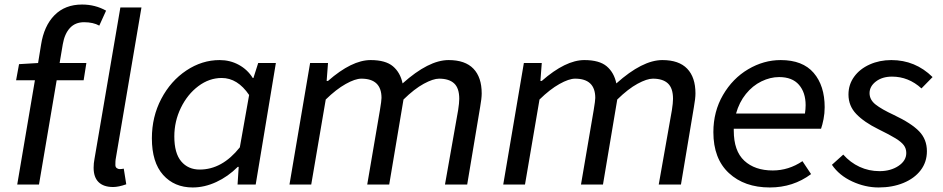

<svg xmlns="http://www.w3.org/2000/svg" viewBox="-20 -814 4160 847"><path d="M134 -460H51L64 -531L148 -536L161 -616Q174 -700 220.5 -747Q267 -794 342 -794Q400 -794 448 -767L418 -701Q391 -716 351 -716Q312 -716 288.5 -690.5Q265 -665 257 -619L243 -536H361L349 -460H230L152 0H56ZM393 -74Q393 -94 397 -114L511 -781H604L490 -110Q489 -103 489 -86Q489 -77 495 -72.5Q501 -68 508 -68Q516 -68 526 -70L537 -1Q503 11 479 11Q437 11 415 -10.5Q393 -32 393 -74Z M650 -204Q650 -299 691.5 -378Q733 -457 802 -503Q871 -549 949 -549Q995 -549 1033.5 -528Q1072 -507 1095 -470H1098L1119 -536H1197L1108 0H1028L1033 -78H1029Q986 -35 934 -11Q882 13 830 13Q749 13 699.5 -42.5Q650 -98 650 -204ZM1038 -164 1079 -395Q1028 -470 958 -470Q903 -470 855 -434Q807 -398 778 -338.5Q749 -279 749 -212Q749 -138 779.5 -102Q810 -66 861 -66Q960 -66 1038 -164Z M1348 -536H1427L1421 -457H1427Q1532 -549 1615 -549Q1681 -549 1713.5 -521.5Q1746 -494 1756 -446Q1871 -549 1959 -549Q2032 -549 2068.5 -511Q2105 -473 2105 -402Q2105 -380 2098 -341L2041 0H1943L2001 -328Q2006 -360 2006 -378Q2006 -425 1983.5 -446Q1961 -467 1917 -467Q1891 -467 1849.5 -444.5Q1808 -422 1760 -375L1697 0H1600L1656 -328Q1663 -370 1663 -382Q1663 -467 1574 -467Q1547 -467 1505 -443.5Q1463 -420 1417 -375L1353 0H1257Z M2291 -536H2370L2364 -457H2370Q2475 -549 2558 -549Q2624 -549 2656.5 -521.5Q2689 -494 2699 -446Q2814 -549 2902 -549Q2975 -549 3011.5 -511Q3048 -473 3048 -402Q3048 -380 3041 -341L2984 0H2886L2944 -328Q2949 -360 2949 -378Q2949 -425 2926.5 -446Q2904 -467 2860 -467Q2834 -467 2792.5 -444.5Q2751 -422 2703 -375L2640 0H2543L2599 -328Q2606 -370 2606 -382Q2606 -467 2517 -467Q2490 -467 2448 -443.5Q2406 -420 2360 -375L2296 0H2200Z M3127 -231Q3127 -322 3169.5 -395Q3212 -468 3280.5 -508.5Q3349 -549 3424 -549Q3521 -549 3569.5 -492.5Q3618 -436 3618 -341Q3618 -314 3613 -288.5Q3608 -263 3602 -246H3217V-238Q3217 -148 3263.5 -105Q3310 -62 3389 -62Q3459 -62 3520 -103L3558 -46Q3479 13 3376 13Q3264 13 3195.5 -50.5Q3127 -114 3127 -231ZM3531 -313Q3534 -333 3534 -350Q3534 -406 3504.5 -440Q3475 -474 3417 -474Q3378 -474 3339 -455Q3300 -436 3270.5 -399.5Q3241 -363 3227 -313Z M3650 -87 3700 -132Q3731 -97 3772 -78Q3813 -59 3860 -59Q3909 -59 3943.5 -82Q3978 -105 3978 -139Q3978 -159 3967 -173.5Q3956 -188 3931 -203.5Q3906 -219 3855 -244Q3792 -275 3757.5 -311Q3723 -347 3723 -397Q3723 -441 3748 -475.5Q3773 -510 3816.5 -529.5Q3860 -549 3912 -549Q4018 -549 4094 -474L4045 -424Q3988 -476 3915 -476Q3872 -476 3844 -454.5Q3816 -433 3816 -403Q3816 -374 3842.5 -353Q3869 -332 3923 -307Q4001 -270 4035 -234.5Q4069 -199 4069 -147Q4069 -99 4041.5 -63Q4014 -27 3965.5 -7Q3917 13 3856 13Q3797 13 3739.5 -13.5Q3682 -40 3650 -87Z"/></svg>

Font: Nebula Sans Medium
Style: Regular
Weight: 500
Italic angle: -9°
Designer: Paul D. Hunt for Adobe (as Source Sans)
Foundry: Nebula Entertainment & Broadcasting LLC
Version: Version 1.010